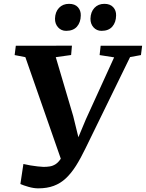

<svg xmlns="http://www.w3.org/2000/svg" viewBox="-20 -986 775 1020"><path d="M183.3 14.6Q159 14.6 131.6 6.7Q104.2 -1.1 88.3 -8.4L104.3 -114.8Q122.4 -110.5 142.1 -107.2Q161.9 -103.8 180.1 -101.9Q198.2 -100 211.2 -99.4Q228.4 -99.4 244.6 -101.9Q260.7 -104.4 275.7 -114Q290.6 -123.7 304 -144.4Q317.5 -165.1 329.9 -201.5L313.5 -112.8L114.7 -682.4L57.8 -693.4L64 -743L362.2 -743.3L357.8 -693.7L276.3 -682.3L369 -369.1L411.5 -195.4L371.9 -198.3L436.3 -352.3L586.3 -681.3L509.2 -693.4L514.7 -743H735.1L728.8 -693.4L671 -682.7L434.6 -198.7Q408.9 -145.4 383.7 -105.4Q358.4 -65.5 329.9 -38.7Q301.4 -12 265.7 1.3Q230 14.6 183.3 14.6ZM331.3 -822.1Q305.5 -822.1 288.6 -840.7Q271.7 -859.4 272.2 -887.1Q273.2 -922.8 293.5 -944.2Q313.8 -965.6 346.6 -965.6Q377.8 -965.6 393.9 -947.8Q410 -930 409.1 -903.6Q408.6 -867.2 388.9 -844.6Q369.1 -822.1 331.3 -822.1ZM519.4 -822.1Q493.6 -822.1 476.8 -840.7Q460.1 -859.4 460.6 -887.1Q461.6 -922.8 481.8 -944.2Q501.9 -965.6 534.5 -965.6Q565.1 -965.6 581.4 -947.8Q597.7 -930 596.8 -903.6Q596.3 -867.2 576.6 -844.6Q556.9 -822.1 519.4 -822.1Z"/></svg>

Font: Merriweather Light
Style: Italic
Weight: 300
Italic angle: -7.8°
Designer: Eben Sorkin
Foundry: Eben Sorkin
Version: Version 2.101